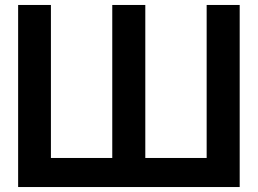

<svg xmlns="http://www.w3.org/2000/svg" viewBox="-20 -753 1040 773"><path d="M945 0H53V-733H185V-117H432V-733H565V-117H812V-733H945Z"/></svg>

Font: IBM Plex Sans JP SemiBold
Style: Regular
Weight: 600
Designer: Mike Abbink; Paul van der Laan; Pieter van Rosmalen; Wujin Sim; Yejin Wi; Jinhee Kim; Boomi Park; Yona Kim; Kichan Ma
Foundry: Sandoll Inc.
Version: Version 1.001